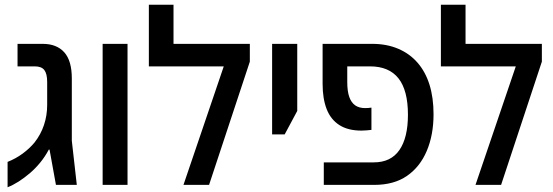

<svg xmlns="http://www.w3.org/2000/svg" viewBox="-20 -780 2334 810"><path d="M12 10V-97Q47 -111 75.5 -132Q104 -153 125 -178Q152 -212 165.5 -252.5Q179 -293 179 -337V-434Q179 -469 167 -484.5Q155 -500 127 -500H54V-595H160Q219 -595 251 -559.5Q283 -524 283 -449V-186L304 0H216L189 -149H186Q170 -119 149.5 -94Q129 -69 105.5 -49Q82 -29 58.5 -14Q35 1 12 10Z M413 0V-595H518V0Z M712 -595H1034V-520L862 0H754L924 -500H608V-760H712Z M1128 -213V-595H1234V-312L1181 -213Z M1346 0V-95H1557Q1629 -95 1665 -147Q1701 -199 1701 -296Q1701 -399 1661 -449.5Q1621 -500 1541 -500H1390V-595H1550Q1611 -595 1659.5 -574.5Q1708 -554 1741.5 -515.5Q1775 -477 1792 -422.5Q1809 -368 1809 -298Q1809 -211 1780.5 -143.5Q1752 -76 1697 -38Q1642 0 1559 0ZM1505 -229Q1448 -229 1411.5 -252.5Q1375 -276 1358 -320Q1341 -364 1341 -426V-595H1445V-434Q1445 -395 1453.5 -371Q1462 -347 1478.5 -335.5Q1495 -324 1520 -324Q1527 -324 1534 -324.5Q1541 -325 1547 -326V-232Q1537 -231 1526 -230Q1515 -229 1505 -229Z M1944 -595H2266V-520L2094 0H1986L2156 -500H1840V-760H1944Z"/></svg>

Font: Noto Sans Hebrew SemiCondensed Medium
Style: Regular
Weight: 500
Width: 4
Designer: Monotype Design Team
Foundry: Monotype Imaging Inc.
Version: Version 2.003